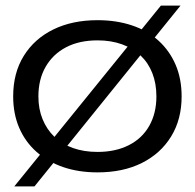

<svg xmlns="http://www.w3.org/2000/svg" viewBox="-20 -605 695 685"><path d="M328 10Q260 10 205 -9Q150 -28 110 -63.5Q70 -99 48.5 -149Q27 -199 27 -261Q27 -345 65 -406Q103 -467 170.5 -500Q238 -533 328 -533Q395 -533 450.5 -514.5Q506 -496 545.5 -460Q585 -424 606.5 -374Q628 -324 628 -261Q628 -179 590.5 -118Q553 -57 486 -23.5Q419 10 328 10ZM328 -63Q392 -63 439.5 -87Q487 -111 512.5 -156Q538 -201 538 -261Q538 -307 523.5 -344Q509 -381 481.5 -407Q454 -433 415 -447Q376 -461 328 -461Q263 -461 216 -436.5Q169 -412 143 -367Q117 -322 117 -261Q117 -216 132 -179.5Q147 -143 174 -117Q201 -91 240 -77Q279 -63 328 -63ZM31 60 554 -585H624L103 60Z"/></svg>

Font: Mona Sans Expanded
Style: Regular
Weight: 400
Width: 7
Designer: Deni Anggara
Foundry: GitHub
Version: Version 2.000